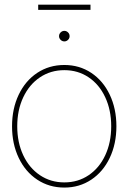

<svg xmlns="http://www.w3.org/2000/svg" viewBox="-20 -805 557 832"><path d="M32.2 -257.8Q32.2 -334 61 -394.5Q89.8 -455.1 141.4 -489.3Q192.9 -523.4 258.8 -523.4Q324.2 -523.4 375.5 -489.3Q426.8 -455.1 455.6 -394.5Q484.4 -334 484.4 -257.8Q484.4 -181.6 455.6 -121.1Q426.8 -60.5 375.5 -26.4Q324.2 7.8 258.8 7.8Q192.9 7.8 141.4 -26.4Q89.8 -60.5 61 -121.1Q32.2 -181.6 32.2 -257.8ZM461.9 -257.8Q461.9 -328.1 436 -383.5Q410.2 -439 364 -470Q317.9 -501 258.8 -501Q199.7 -501 153.3 -470Q106.9 -439 80.8 -383.5Q54.7 -328.1 54.7 -257.8Q54.7 -187.5 80.8 -132.1Q106.9 -76.7 153.3 -45.7Q199.7 -14.6 258.8 -14.6Q317.9 -14.6 364 -45.7Q410.2 -76.7 436 -132.1Q461.9 -187.5 461.9 -257.8ZM235.8 -648.4Q235.8 -654.8 239 -659.9Q242.2 -665 247.3 -668.2Q252.4 -671.4 258.8 -671.4Q265.1 -671.4 270.3 -668.2Q275.4 -665 278.6 -659.9Q281.7 -654.8 281.7 -648.4Q281.7 -642.1 278.6 -637Q275.4 -631.8 270.3 -628.7Q265.1 -625.5 258.8 -625.5Q252.4 -625.5 247.3 -628.7Q242.2 -631.8 239 -637Q235.8 -642.1 235.8 -648.4ZM372.1 -762.2H145.5V-784.7H372.1Z"/></svg>

Font: Intratopia Thin
Style: Regular
Weight: 100
Designer: Rasmus Andersson
Foundry: rsms
Version: Version 3.000;Glyphs 3.2.3 (3260)